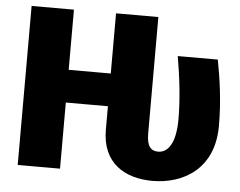

<svg xmlns="http://www.w3.org/2000/svg" viewBox="-51 -756 1047 836"><g transform="rotate(5 472.5 -338.5)"><path d="M882 -533H707C723 -441 734 -344 734 -260C734 -148 697 -111 658 -111C627 -111 608 -129 608 -186V-695H423V-432H239V-695H54V0H239V-289H423V-186C423 -41 523 18 644 18C777 18 912 -56 912 -246C912 -359 897 -453 882 -533Z"/></g></svg>

Font: Fira Sans ExtraBold
Style: Regular
Weight: 800
Designer: bBox Type GmbH & Carrois Corporate GbR & Edenspiekermann AG
Foundry: bBox Type GmbH & Carrois Corporate GbR & Edenspiekermann AG
Version: Version 4.300;PS 004.300;hotconv 1.0.88;makeotf.lib2.5.64775